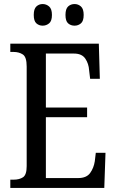

<svg xmlns="http://www.w3.org/2000/svg" viewBox="-20 -930 576 950"><path d="M31 0V-41H47Q76 -41 94 -53Q112 -65 112 -108V-601Q112 -648 93 -660.5Q74 -673 47 -673H31V-714H469L474 -540H426L421 -582Q419 -615 402 -640Q385 -665 346 -665H207V-398H411V-350H207V-49H367Q408 -49 426 -74Q444 -99 449 -132L454 -174H502L496 0ZM349 -803Q330 -803 317 -814.5Q304 -826 304 -856Q304 -886 317 -898Q330 -910 349 -910Q367 -910 380.5 -898Q394 -886 394 -856Q394 -826 380.5 -814.5Q367 -803 349 -803ZM191 -803Q173 -803 160 -814.5Q147 -826 147 -856Q147 -886 160 -898Q173 -910 191 -910Q209 -910 223 -898Q237 -886 237 -856Q237 -826 223 -814.5Q209 -803 191 -803Z"/></svg>

Font: Noto Serif Georgian Condensed
Style: Regular
Weight: 400
Width: 3
Designer: Monotype Design Team, Akaki Razmadze
Foundry: Google LLC
Version: Version 2.003; ttfautohint (v1.8.4.7-5d5b)